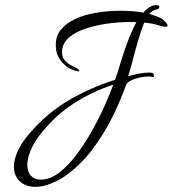

<svg xmlns="http://www.w3.org/2000/svg" viewBox="-20 -621 671 746"><path d="M118 105Q80 105 57 83.5Q34 62 34 26Q34 0 48.5 -33Q63 -66 95 -103Q163 -182 246.5 -231Q330 -280 427 -311Q436 -335 447.5 -374Q459 -413 475 -456.5Q491 -500 510 -535Q465 -537 415 -531.5Q365 -526 320.5 -512.5Q276 -499 248.5 -475.5Q221 -452 221 -418Q221 -398 232.5 -385.5Q244 -373 258.5 -366Q273 -359 281 -354Q288 -350 288 -347Q288 -342 278 -345Q245 -352 221 -379.5Q197 -407 197 -441Q195 -479 216 -505Q237 -531 273 -547.5Q309 -564 354 -571.5Q399 -579 445 -579Q470 -579 493 -577.5Q516 -576 537 -572Q548 -585 561 -593Q574 -601 588 -601Q599 -601 599 -594Q599 -586 588 -584Q574 -582 560 -567Q573 -563 584.5 -559Q596 -555 606 -550Q612 -547 621.5 -537Q631 -527 631 -522Q631 -517 624 -517Q620 -517 614 -518Q608 -519 599 -522Q575 -530 540 -533Q529 -505 518 -468Q507 -431 497.5 -394Q488 -357 478 -325Q529 -339 558 -339Q570 -339 574 -336Q578 -333 578 -328Q578 -319 571 -322Q565 -324 557 -324Q543 -324 524 -320Q505 -316 489.5 -308.5Q474 -301 470 -291Q430 -182 383.5 -106Q337 -30 289 16.5Q241 63 197 84Q153 105 118 105ZM138 77Q175 77 211.5 48.5Q248 20 281 -25Q314 -70 342 -121Q370 -172 390 -218Q410 -264 420 -292Q338 -265 268 -220Q198 -175 143 -107Q113 -70 99.5 -37.5Q86 -5 86 19Q86 46 100 61.5Q114 77 138 77Z"/></svg>

Font: Allura
Style: Regular
Weight: 400
Designer: Robert E. Leuschke
Foundry: Robert E. Leuschke
Version: Version 1.110